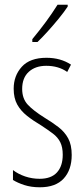

<svg xmlns="http://www.w3.org/2000/svg" viewBox="-20 -784 357 814"><path d="M284 -127Q284 -64 250 -27Q216 10 149 10Q112 10 83 0.5Q54 -9 35 -21V-63Q57 -46 86.5 -36Q116 -26 148 -26Q197 -26 221.5 -53Q246 -80 246 -128Q246 -160 235.5 -181Q225 -202 204.5 -217.5Q184 -233 155 -252Q121 -272 94.5 -293Q68 -314 53 -341Q38 -368 38 -408Q38 -463 72.5 -501Q107 -539 177 -539Q237 -539 281 -510L265 -479Q228 -505 176 -505Q130 -505 102 -479.5Q74 -454 74 -407Q74 -366 97.5 -340.5Q121 -315 169 -285Q202 -265 228 -245Q254 -225 269 -197.5Q284 -170 284 -127ZM267 -756Q251 -732 228.5 -704.5Q206 -677 182 -650.5Q158 -624 139 -606H117V-618Q150 -658 175 -692Q200 -726 224 -764H267Z"/></svg>

Font: Noto Sans Myanmar UI ExtraCondensed ExtraLight
Style: Regular
Weight: 200
Width: 2
Designer: Monotype Design Team
Foundry: Monotype Imaging Inc.
Version: Version 2.103; ttfautohint (v1.8.4.7-5d5b)